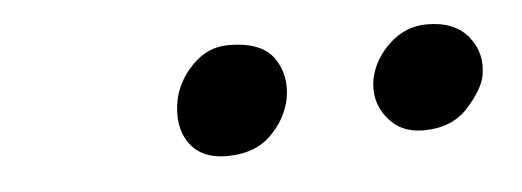

<svg xmlns="http://www.w3.org/2000/svg" viewBox="-26 -758 615 226"><g transform="rotate(-5 281.0 -645.0)"><path d="M468 -588Q441 -588 425.5 -608Q410 -628 415 -654Q420 -677 439 -694.5Q458 -712 483 -712Q516 -712 532 -692Q548 -672 543 -646Q540 -630 521 -609Q502 -588 468 -588ZM235 -578Q205 -578 191 -598Q177 -618 183 -649Q188 -672 206 -690Q224 -708 248 -708Q287 -708 301.5 -687.5Q316 -667 311 -639Q306 -615 287 -596.5Q268 -578 235 -578Z"/></g></svg>

Font: Shantell Sans Normal
Style: Italic
Weight: 300
Italic angle: -11.31°
Designer: Stephen Nixon, Anya Danilova, Shantell Martin
Foundry: Arrow Type
Version: Version 1.008;[a672d596b]